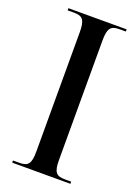

<svg xmlns="http://www.w3.org/2000/svg" viewBox="-138 -774 603 834"><g transform="rotate(20 163.5 -357.0)"><path d="M29 0H298V-10H269C229 -10 216 -24 216 -80V-632C216 -690 229 -704 269 -704H298V-714H29V-704H59C98 -704 111 -690 111 -633V-80C111 -24 98 -10 59 -10H29Z"/></g></svg>

Font: Noto Serif Display Condensed Medium
Style: Regular
Weight: 500
Width: 3
Designer: Monotype Design Team
Foundry: Monotype Imaging Inc.
Version: Version 2.009